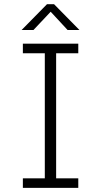

<svg xmlns="http://www.w3.org/2000/svg" viewBox="-20 -912 490 932"><path d="M91 0V-46.5H197.5V-653.5H91V-700H360V-653.5H252.5V-46.5H360V0ZM85 -766.5 208 -891.5H242.5L365.5 -766.5H308L226 -855L142.5 -766.5Z"/></svg>

Font: Trispace Condensed ExtraLight
Style: Regular
Weight: 200
Width: 3
Designer: Tyler Finck
Foundry: Etcetera Type Company
Version: Version 1.210; ttfautohint (v1.8.3)